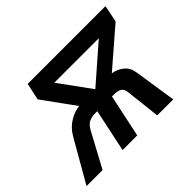

<svg xmlns="http://www.w3.org/2000/svg" viewBox="-163 -715 897 897"><g transform="rotate(-45 285.5 -266.0)"><path d="M-43 0 77 -209Q98 -245 130.5 -265Q163 -285 197 -289L82 -448L100 -532H614L597 -448L413 -289Q446 -284 469.5 -264Q493 -244 498 -209L530 0H424L405 -169Q403 -195 389 -203.5Q375 -212 351 -212H337L292 0H195L240 -212H225Q202 -212 185 -203.5Q168 -195 154 -169L63 0ZM192 -448 306 -291 486 -448Z"/></g></svg>

Font: Geist Mono Medium
Style: Italic
Weight: 500
Italic angle: -12°
Monospace: yes
Designer: Basement.studio, Andrés Briganti, Mateo Zaragoza
Foundry: Basement.studio, Vercel, Andrés Briganti, Guido Ferreyra, Mateo Zaragoza
Version: Version 1.500; ttfautohint (v1.8.4.7-5d5b)